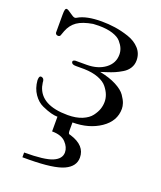

<svg xmlns="http://www.w3.org/2000/svg" viewBox="-128 -529 699 836"><g transform="rotate(20 222.0 -111.0)"><path d="M76 204Q170 204 206.5 188.5Q243 173 243 143Q243 119 222.5 97.5Q202 76 159 76V8Q146 8 128.5 3.5Q111 -1 86.5 -12Q62 -23 44 -49Q26 -75 23 -111Q23 -126 27.5 -130Q32 -134 41 -129Q48 -124 48 -110L51 -95V-94Q73 -14 198 -14Q237 -14 264.5 -25.5Q292 -37 305.5 -55Q319 -73 324.5 -89.5Q330 -106 330 -123Q330 -139 324 -155Q318 -171 304.5 -188Q291 -205 263.5 -215.5Q236 -226 198 -227H159Q141 -227 138 -236.5Q135 -246 149 -248H201Q253 -248 286.5 -273Q320 -298 320 -338Q320 -353 314.5 -366.5Q309 -380 296.5 -394.5Q284 -409 257.5 -417.5Q231 -426 193 -426L168 -425H167Q120 -417 95.5 -400Q71 -383 59 -352L51 -330Q48 -323 39 -324Q30 -325 28 -334V-416Q28 -434 30 -440.5Q32 -447 37 -447Q43 -447 59 -435Q75 -423 82 -423Q87 -423 91 -426Q128 -448 199 -448Q230 -448 261 -443.5Q292 -439 325 -428Q358 -417 378.5 -394.5Q399 -372 399 -340Q399 -320 389 -304Q379 -288 361.5 -277.5Q344 -267 329 -260.5Q314 -254 293.5 -247.5Q273 -241 267 -239Q313 -230 344.5 -213.5Q376 -197 389 -178Q402 -159 406.5 -145.5Q411 -132 411 -120Q411 -63 358 -27Q305 9 229 9V45Q229 54 230.5 58Q232 62 235 62.5Q238 63 241 64Q312 86 312 142Q312 183 266.5 204Q221 225 107 226H76Z"/></g></svg>

Font: cwTeXMing
Style: Medium
Weight: 500
Version: Version 1.17